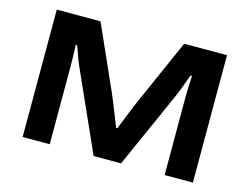

<svg xmlns="http://www.w3.org/2000/svg" viewBox="-94 -844 1301 1000"><g transform="rotate(15 556.0 -343.5)"><path d="M97.2 0V-687H333L490.2 -334Q500.5 -311 555.2 -171.9H562Q611.3 -297.4 627 -332L784.2 -687H1015.1V0H862.8V-419.9Q862.8 -468.3 867.2 -535.2H858.9Q824.2 -439.5 814.9 -419.9L627.9 0H480L292 -419.9Q273.9 -459 248 -535.2H240.2Q243.2 -460.4 243.2 -419.9V0Z"/></g></svg>

Font: Archivo Expanded SemiBold
Style: Regular
Weight: 600
Width: 7
Designer: Hector Gatti
Foundry: Omnibus-Type
Version: Version 2.001